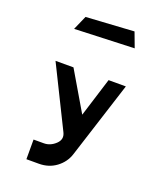

<svg xmlns="http://www.w3.org/2000/svg" viewBox="-220 -1159 1365 1588"><g transform="rotate(20 462.5 -364.5)"><path d="M262 -988 684 -1014 733 -883 207 -863ZM772 -562 556 113Q532 188 467 236.5Q402 285 314 285H205V112H295Q352 112 398 68.5Q444 25 416 -30L153 -562H311L513 -219L620 -562Z"/></g></svg>

Font: OpenDyslexic
Style: Bold
Weight: 800
Designer: Abbie Gonzalez
Version: Version 0.920;hotconv 1.0.109;makeotfexe 2.5.65596